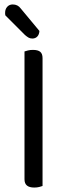

<svg xmlns="http://www.w3.org/2000/svg" viewBox="-20 -837 302 862"><path d="M90 -363H171V-2Q166 0 156 2.5Q146 5 134 5Q112 5 101 -4Q90 -13 90 -32ZM171 -296H90V-606Q95 -608 105.5 -610.5Q116 -613 128 -613Q150 -613 160.5 -604.5Q171 -596 171 -576ZM92 -680 4 -768Q3 -772 3 -775Q3 -778 3 -780Q3 -796 12.5 -806.5Q22 -817 37 -817Q60 -817 73 -799L157 -698Q156 -682 147.5 -673Q139 -664 125 -664Q115 -664 107.5 -668.5Q100 -673 92 -680Z"/></svg>

Font: Baloo Tamma 2
Style: Regular
Weight: 400
Designer: Divya Kowshik, Shuchita Grover and Ek Type
Foundry: Ek Type
Version: Version 1.700